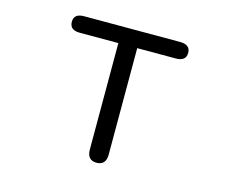

<svg xmlns="http://www.w3.org/2000/svg" viewBox="-102 -849 1204 1012"><g transform="rotate(15 500.0 -343.5)"><path d="M501 21Q449 21 449 -38V-618H238Q183 -618 183 -664Q183 -708 238 -708H762Q818 -708 818 -663Q818 -618 762 -618H552V-38Q552 21 501 21Z"/></g></svg>

Font: 寒蝉全圆体
Style: Regular
Weight: 400
Designer: Warren2060
      Designed by Motoya company      

      [Varela Round]
      Joe Prince(Latin component); Avraham Cornf
Foundry: ChillType
Version: Version 3.200